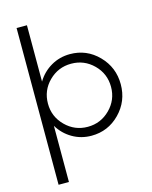

<svg xmlns="http://www.w3.org/2000/svg" viewBox="-143 -842 936 1182"><g transform="rotate(-15 325.5 -250.5)"><path d="M355 -510Q461 -510 535.5 -434Q610 -358 610 -250Q610 -142 535.5 -66Q461 10 355 10Q289 10 234 -22Q179 -54 146 -109V249H80V-750H146V-391Q179 -446 234 -478Q289 -510 355 -510ZM548 -250Q548 -334 489 -392.5Q430 -451 347 -451Q264 -451 205 -392.5Q146 -334 146 -250Q146 -167 205 -108Q264 -49 347 -49Q430 -49 489 -108Q548 -167 548 -250Z"/></g></svg>

Font: Orkney Light
Style: Regular
Weight: 300
Designer: Samuel Oakes and Alfredo Marco Pradil
Foundry: Alfredo Marco Pradil
Version: 1.0; ttfautohint (v1.5)